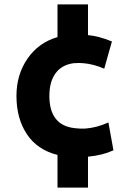

<svg xmlns="http://www.w3.org/2000/svg" viewBox="-20 -729 606 875"><path d="M242 126V-23Q150 -46 102.5 -117.5Q55 -189 55 -292Q55 -389 105.5 -462Q156 -535 242 -560V-709H381V-569Q429 -565 490 -540L455 -416Q407 -437 360 -441Q344 -443 316 -441Q262 -434 233.5 -395.5Q205 -357 205 -292Q205 -158 320 -145Q344 -142 368 -143Q422 -147 474 -171L497 -44Q447 -21 381 -15V126Z"/></svg>

Font: Repo
Style: Bold
Weight: 700
Designer: Stefan Peev
Foundry: Context Ltd
Version: Version 001.000